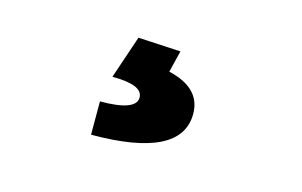

<svg xmlns="http://www.w3.org/2000/svg" viewBox="-45 -99 676 430"><g transform="rotate(15 293.0 115.5)"><path d="M186 234.4V157.2Q269.5 157.2 269.5 126Q269.5 96.7 198.7 96.7L232.4 -2.9L331.1 2.4L318.8 52.7Q395 70.3 395 130.4Q395 234.4 186 234.4Z"/></g></svg>

Font: Cascadia Mono
Style: Bold
Weight: 700
Monospace: yes
Designer: Aaron Bell
Foundry: Saja Typeworks
Version: Version 2404.023; ttfautohint (v1.8.4)